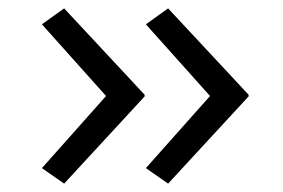

<svg xmlns="http://www.w3.org/2000/svg" viewBox="-20 -490 676 458"><path d="M381 -52 328 -89 489 -270V-252L328 -432L381 -470L573 -264V-260ZM133 -52 80 -89 241 -270V-252L80 -432L133 -470L325 -264V-260Z"/></svg>

Font: Lexend Exa Light
Style: Regular
Weight: 300
Designer: Bonnie Shaver-Troup, Thomas Jockin
Foundry: Lexend
Version: Version 1.007